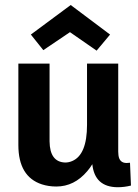

<svg xmlns="http://www.w3.org/2000/svg" viewBox="-20 -747 561 781"><path d="M458 14.6Q486.3 14.6 512.7 7.8L508.8 -85Q502.9 -84 495.1 -84Q465.8 -84 461.9 -115.2Q460.9 -122.1 460.9 -129.9V-488.3H334V-239.3Q334 -117.2 273.4 -91.8Q259.8 -85.9 245.1 -85.9Q182.6 -87.9 181.6 -171.9V-488.3H54.7V-157.2Q54.7 -28.3 150.4 2.9Q177.7 11.7 209 11.7Q282.2 11.7 335 -50.8Q346.7 -64.5 355.5 -79.1Q365.2 13.7 458 14.6ZM267.6 -726.6 105.5 -606.4 156.2 -543 264.6 -616.2 373 -541 427.7 -606.4Z"/></svg>

Font: Yaldevi Colombo
Style: Bold
Weight: 700
Designer: Sol Matas, Denzil Rajitha, Kosala Senevirathne and Pathum Egodawatta
Foundry: Mooniak
Version: Version 1.020 ; ttfautohint (v1.6)